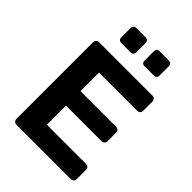

<svg xmlns="http://www.w3.org/2000/svg" viewBox="-261 -1035 1151 1151"><g transform="rotate(45 315.0 -459.0)"><path d="M99 0Q88 0 81 -7Q74 -14 74 -25V-675Q74 -686 81 -693Q88 -700 99 -700H552Q563 -700 570 -693Q577 -686 577 -675V-595Q577 -585 570 -578Q563 -571 552 -571H228V-414H530Q541 -414 548 -407Q555 -400 555 -389V-315Q555 -305 548 -298Q541 -291 530 -291H228V-129H560Q571 -129 578 -122Q585 -115 585 -104V-25Q585 -14 578 -7Q571 0 560 0ZM392 -791Q382 -791 376 -797Q370 -803 370 -813V-895Q370 -905 376 -911.5Q382 -918 392 -918H474Q484 -918 490.5 -911.5Q497 -905 497 -895V-813Q497 -803 490.5 -797Q484 -791 474 -791ZM195 -791Q185 -791 179 -797Q173 -803 173 -813V-895Q173 -905 179 -911.5Q185 -918 195 -918H277Q287 -918 293.5 -911.5Q300 -905 300 -895V-813Q300 -803 293.5 -797Q287 -791 277 -791Z"/></g></svg>

Font: Rubik SemiBold
Style: Regular
Weight: 600
Designer: Hubert and Fischer
Foundry: Hubert and Fischer
Version: Version 2.300;gftools[0.9.30]